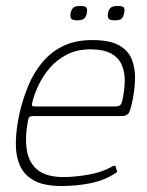

<svg xmlns="http://www.w3.org/2000/svg" viewBox="-20 -617 493 642"><path d="M45 -237Q56 -285 74 -329Q92 -373 121 -408Q150 -443 191 -463Q232 -483 289 -483Q348 -483 379 -465Q410 -447 421.5 -416.5Q433 -386 431.5 -349.5Q430 -313 422 -276Q415 -242 407.5 -235.5Q400 -229 389 -229H88Q87 -229 81.5 -227.5Q76 -226 74 -216Q63 -160 69.5 -116.5Q76 -73 105.5 -49Q135 -25 192 -25Q228 -25 273 -32.5Q318 -40 353 -59Q355 -61 360.5 -62.5Q366 -64 367 -59L371 -45Q372 -43 371 -41.5Q370 -40 366 -38Q330 -14 283 -4.5Q236 5 186 5Q127 5 93.5 -13.5Q60 -32 46 -65Q32 -98 33 -142Q34 -186 45 -237ZM389 -281Q396 -313 397 -343Q398 -373 388 -398Q378 -423 352.5 -437.5Q327 -452 282 -452Q238 -452 204.5 -435Q171 -418 147.5 -391Q124 -364 109.5 -333.5Q95 -303 88 -275Q86 -268 87 -264.5Q88 -261 97 -261Q164 -261 230.5 -261Q297 -261 364 -261Q375 -261 380.5 -264.5Q386 -268 389 -281ZM270 -573Q268 -561 261.5 -555Q255 -549 238 -549Q222 -549 218 -555Q214 -561 216 -573Q219 -586 225.5 -591.5Q232 -597 248 -597Q265 -597 269 -591.5Q273 -586 270 -573ZM395 -573Q393 -561 387 -555Q381 -549 363 -549Q347 -549 343 -555Q339 -561 341 -573Q344 -586 350.5 -591.5Q357 -597 373 -597Q391 -597 394.5 -591.5Q398 -586 395 -573Z"/></svg>

Font: Glory Thin Thin
Style: Italic
Weight: 250
Italic angle: -12°
Version: Version 1.011